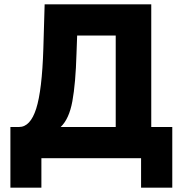

<svg xmlns="http://www.w3.org/2000/svg" viewBox="-20 -730 846 886"><path d="M28 136V-144H68Q120 -144 147 -228.5Q174 -313 180 -505L186 -710H678V-144H775V136H631V0H171V136ZM260 -144H514V-566H336L333 -482Q329 -345 314 -263Q299 -181 260 -144Z"/></svg>

Font: Raleway ExtraBold
Style: Regular
Weight: 800
Designer: Matt McInerney, Pablo Impallari, Rodrigo Fuenzalida
Foundry: Matt McInerney, Pablo Impallari, Rodrigo Fuenzalida
Version: Version 4.026